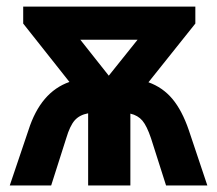

<svg xmlns="http://www.w3.org/2000/svg" viewBox="-20 -566 663 586"><path d="M312 -335 399.9 -444.8H225.1ZM50.8 -545.9H576.2V-494.1L433.1 -314.9Q476.6 -299.3 506.1 -264.2Q535.6 -229 556.2 -168.9L612.8 0H486.8L440.9 -144Q428.2 -181.6 414.6 -197.8Q400.9 -213.9 377.9 -219.2V0H249V-220.2Q222.7 -215.3 208 -198.7Q193.4 -182.1 182.1 -144L136.2 0H9.8L66.9 -168.9Q104 -285.2 191.9 -315.9L50.8 -494.1Z"/></svg>

Font: NotoSans-Bold
Style: Bold
Weight: 700
Designer: Monotype Design team
Foundry: Monotype Imaging Inc.
Version: Version 1.04